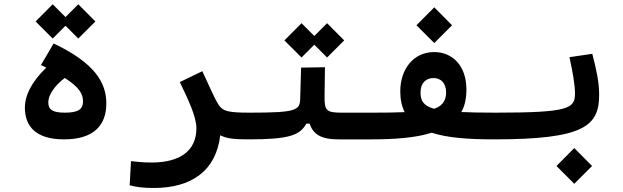

<svg xmlns="http://www.w3.org/2000/svg" viewBox="-20 -661 2970 916"><path d="M285.6 3.9C424.8 3.9 487.3 -61 487.3 -167.5C487.3 -267.6 430.7 -361.3 235.8 -453.6L175.3 -350.6C184.1 -346.2 192.4 -342.3 200.7 -338.4C125.5 -265.6 98.6 -200.2 98.6 -148.4C98.6 -60.5 148.4 3.9 285.6 3.9ZM353.5 -477.1 435.1 -558.6 353.5 -640.6 292.5 -579.6 231.4 -640.6 149.9 -558.6 231.4 -477.1 292.5 -538.1ZM289.1 -289.1C359.4 -244.1 376 -211.9 376 -177.2C376 -140.1 354 -123.5 289.6 -123.5C228 -123.5 210.4 -139.6 210.4 -173.3C210.4 -205.6 237.3 -250 289.1 -289.1Z M1030.8 -15.6C1063.5 1 1100.1 3.9 1166 3.9C1189.5 3.9 1208.5 -16.1 1208.5 -67.9C1208.5 -108.4 1196.8 -123.5 1171.9 -123.5C1066.4 -123.5 1043 -130.9 1023.4 -160.6C1001.5 -194.3 987.3 -232.4 945.3 -321.3L837.9 -269.5C881.8 -177.7 917 -103 917 -48.8C917 60.5 835.4 114.3 704.6 114.3C660.6 114.3 642.1 111.8 605 107.9L598.6 223.1C634.3 231.9 662.1 235.8 714.4 235.8C887.7 235.8 1010.3 158.7 1030.8 -15.6Z M1166 3.9C1357.9 3.9 1411.1 -15.1 1441.4 -71.3H1457C1473.6 -21.5 1510.3 3.9 1593.3 3.9H1752C1775.4 3.9 1794.4 -16.1 1794.4 -67.9C1794.4 -104.5 1782.7 -123.5 1757.8 -123.5H1610.4C1539.6 -123.5 1528.3 -132.8 1528.3 -195.8L1530.3 -340.3L1416.5 -338.4L1412.1 -189C1410.6 -134.8 1394 -123.5 1171.9 -123.5ZM1540.5 -386.7 1622.1 -468.3 1540.5 -550.3 1479.5 -489.3 1418.5 -550.3 1336.9 -468.3 1418.5 -386.7 1479.5 -447.8Z M1750 3.9C1862.8 3.9 1962.9 -3.4 2039.6 -27.8C2114.3 -3.4 2214.8 3.9 2336.4 3.9C2375 3.9 2397.5 -20.5 2397.5 -61.5C2397.5 -97.7 2381.3 -123.5 2344.7 -123.5C2279.3 -123.5 2225.1 -124.5 2180.7 -126.5C2197.8 -155.8 2205.1 -191.4 2205.1 -234.9C2205.1 -344.7 2141.1 -412.6 2051.3 -412.6C1953.6 -412.6 1889.6 -332.5 1889.6 -225.1C1889.6 -186 1897 -153.3 1910.6 -126C1867.2 -124 1816.4 -123.5 1757.8 -123.5ZM2051.8 -455.6 2136.7 -540.5 2051.8 -626 1966.8 -540.5ZM2050.8 -142.1C1999.5 -156.7 1986.3 -180.7 1986.3 -220.2C1986.3 -266.6 2013.7 -288.6 2048.3 -288.6C2083 -288.6 2108.4 -265.1 2108.4 -219.7C2108.4 -187.5 2094.2 -157.2 2056.2 -144C2054.2 -143.6 2052.7 -143.1 2050.8 -142.1Z M2337.9 3.9C2768.1 3.9 2838.4 -60.5 2838.4 -208.5C2838.4 -267.6 2826.2 -326.2 2805.7 -404.3L2696.8 -388.2C2712.9 -314 2723.1 -256.8 2723.1 -214.4C2723.1 -143.1 2693.4 -123.5 2343.8 -123.5C2329.1 -123.5 2314.5 -111.8 2314.5 -66.4C2314.5 -16.1 2321.3 3.9 2337.9 3.9ZM2719.7 215.8 2804.7 130.9 2719.7 45.4 2634.8 130.9Z"/></svg>

Font: Cascadia Mono SemiBold
Style: Regular
Weight: 600
Monospace: yes
Designer: Aaron Bell
Foundry: Saja Typeworks
Version: Version 2404.023